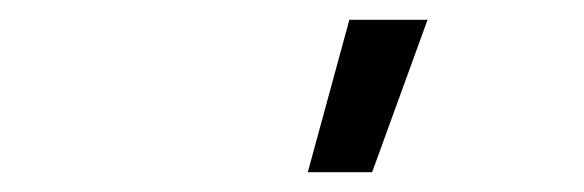

<svg xmlns="http://www.w3.org/2000/svg" viewBox="-20 -784 590 194"><path d="M291 -610 333 -764H412L356 -610Z"/></svg>

Font: Lode Term
Style: Italic
Weight: 400
Italic angle: -11°
Monospace: yes
Designer: Belleve Invis
Foundry: Belleve Invis
Version: Version 29.2.0